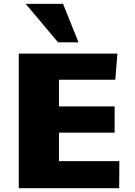

<svg xmlns="http://www.w3.org/2000/svg" viewBox="-20 -994 712 1014"><path d="M79.1 0V-710.9H600.1L588.9 -572.8H291.5V-432.1H585.4V-293.5H291.5V-143.1H610.4L609.4 0ZM286.6 -770.5 115.7 -973.6H313L394.5 -770.5Z"/></svg>

Font: Comme Black
Style: Regular
Weight: 900
Version: Version 1.000;gftools[0.9.27]